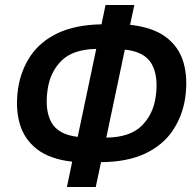

<svg xmlns="http://www.w3.org/2000/svg" viewBox="-20 -740 779 766"><path d="M247 6 268 -95Q179 -105 128 -144.5Q77 -184 59 -245.5Q41 -307 52 -386Q63 -459 101.5 -516.5Q140 -574 210 -607.5Q280 -641 385 -643L401 -720H516L499 -641Q590 -631 642 -592Q694 -553 712 -491Q730 -429 719 -350Q708 -277 669 -219Q630 -161 559.5 -127.5Q489 -94 383 -93L362 6ZM290 -194 364 -545Q271 -543 225.5 -498Q180 -453 170 -383Q158 -301 185 -252Q212 -203 290 -194ZM404 -191Q498 -192 544.5 -237.5Q591 -283 601 -353Q613 -436 585 -485Q557 -534 478 -542Z"/></svg>

Font: Noto Sans Condensed SemiBold
Style: Italic
Weight: 600
Width: 3
Italic angle: -12°
Designer: Monotype Design Team
Foundry: Monotype Imaging Inc.
Version: Version 2.013; ttfautohint (v1.8.4.7-5d5b)